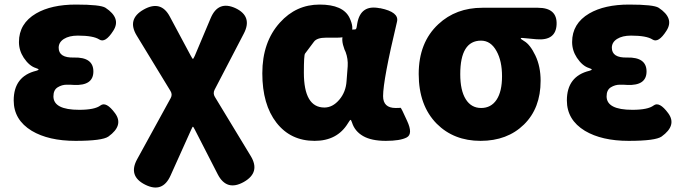

<svg xmlns="http://www.w3.org/2000/svg" viewBox="-20 -603 3006 841"><path d="M119 -30Q40 -78 40 -163Q40 -269 139 -293Q149 -296 149 -298.5Q149 -301 137 -305Q108 -314 84 -350Q63 -382 63 -419Q63 -500 138 -544Q205 -583 312.5 -583Q420 -583 442 -569Q512 -523 476 -468Q441 -413 415 -430Q389 -447 321 -447Q283 -447 260 -432.5Q237 -418 237 -394Q237 -349 304 -351Q389 -353 389 -290Q389 -227 304 -231Q293 -232 272 -232Q251 -232 232.5 -220.5Q214 -209 214 -181Q214 -122 327 -122Q395 -122 420 -141Q445 -160 484 -107Q523 -54 455 -5Q428 14 310.5 14Q193 14 119 -30Z M727 166Q692 244 616 206Q540 168 581 94L728 -174Q736 -189 727 -204L579 -447Q535 -519 609 -561Q685 -604 724 -530L815 -360Q823 -345 825 -345Q827 -345 833 -358L903 -524Q936 -602 1012 -567Q1087 -531 1048 -456L920 -210Q912 -194 921 -179L1078 80Q1122 152 1048 194Q973 236 934 161L834 -34Q827 -48 825 -48Q823 -48 817 -34Z M1358 14Q1253 14 1191 -65.5Q1129 -145 1129 -282Q1129 -419 1206 -504Q1277 -583 1380 -583Q1483 -583 1511 -525Q1552 -438 1456 -438H1408Q1368 -438 1355 -420Q1342 -402 1316 -368Q1311 -361 1311 -285Q1311 -132 1401 -132Q1437 -132 1466 -166Q1495 -200 1498 -248L1503 -313Q1505 -345 1494 -375L1489 -386Q1456 -474 1535 -474Q1540 -474 1542 -483L1545 -501Q1560 -584 1643 -567H1646Q1729 -550 1719 -508Q1658 -253 1658 -182Q1658 -130 1713 -130Q1732 -130 1734.5 -131Q1737 -132 1763 -74Q1790 -16 1761.5 -1Q1733 14 1670 14Q1607 14 1570.5 -7Q1534 -28 1522 -66Q1518 -78 1515.5 -78Q1513 -78 1504 -63Q1457 14 1358 14Z M1893 -61Q1814 -141 1814 -279Q1814 -417 1900 -497Q1977 -569 2093 -569H2336Q2421 -569 2418 -496Q2415 -424 2330 -431L2266 -437Q2261 -437 2261 -434.5Q2261 -432 2276 -423Q2302 -408 2325 -360Q2348 -312 2348 -249Q2348 -129 2275 -57.5Q2202 14 2085 14Q1968 14 1893 -61ZM2155 -379Q2130 -425 2087 -425Q1996 -425 1996 -278Q1996 -207 2020 -168.5Q2044 -130 2087.5 -130Q2131 -130 2155 -166Q2179 -202 2179 -269Q2179 -336 2155 -379Z M2542 -30Q2463 -78 2463 -163Q2463 -269 2562 -293Q2572 -296 2572 -298.5Q2572 -301 2560 -305Q2531 -314 2507 -350Q2486 -382 2486 -419Q2486 -500 2561 -544Q2628 -583 2735.5 -583Q2843 -583 2865 -569Q2935 -523 2899 -468Q2864 -413 2838 -430Q2812 -447 2744 -447Q2706 -447 2683 -432.5Q2660 -418 2660 -394Q2660 -349 2727 -351Q2812 -353 2812 -290Q2812 -227 2727 -231Q2716 -232 2695 -232Q2674 -232 2655.5 -220.5Q2637 -209 2637 -181Q2637 -122 2750 -122Q2818 -122 2843 -141Q2868 -160 2907 -107Q2946 -54 2878 -5Q2851 14 2733.5 14Q2616 14 2542 -30Z"/></svg>

Font: Resource Han Rounded KR Heavy
Style: Regular
Weight: 900
Designer: Cyano Hao (round all glyphs); Ryoko NISHIZUKA 西塚涼子 (kana, bopomofo & ideographs); Paul D. Hunt (Latin, Greek & Cyrillic)
Foundry: Cyano Hao
Version: 0.990